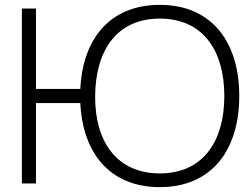

<svg xmlns="http://www.w3.org/2000/svg" viewBox="-20 -755 1035 790"><path d="M128 0V-331H310.5C320 -126 431.5 15 637.5 15C852.5 15 964.5 -139.5 964.5 -360C964.5 -580.5 852.5 -735 637.5 -735C431.5 -735 320 -594 310.5 -389H128V-720H70V0ZM637.5 -41.5C460.5 -41.5 370 -172.5 371.5 -360C373 -547.5 460.5 -678.5 637.5 -678.5C814.5 -678.5 903 -547.5 903 -360C903 -172.5 814.5 -41.5 637.5 -41.5Z"/></svg>

Font: Vela Sans Light
Style: Regular
Weight: 300
Designer: Principal design: Mikhail Sharanda - project Manrope.
Design modification: Ravid Balaliev
Foundry: Mikhail Sharanda
Version: Version 1.001